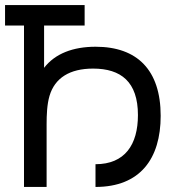

<svg xmlns="http://www.w3.org/2000/svg" viewBox="-20 -740 696 760"><path d="M164.5 0V-248.5C164.5 -284.5 166 -326.5 176 -360.5C197 -431.5 256 -468.5 348.5 -468.5C459 -468.5 526 -416 526 -284.5C526 -167 474 -90 358 -90V0C535 0 616 -112 616 -281.5C616 -463 523 -555 358.5 -555C269.5 -555 198 -528 154.5 -471.5V-639H315V-720H0V-639H75V0Z"/></svg>

Font: Hauora Medium
Style: Regular
Weight: 500
Designer: Wayne Shih
Foundry: WCYS
Version: Version 1.001;hotconv 1.0.109;makeotfexe 2.5.65596